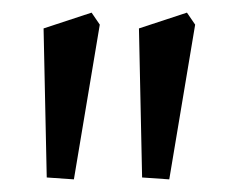

<svg xmlns="http://www.w3.org/2000/svg" viewBox="-20 -798 371 304"><path d="M125 -778 138 -759 97 -514 54 -517 49 -753ZM276 -778 289 -759 248 -514 205 -517 200 -753Z"/></svg>

Font: Poly
Style: Regular
Weight: 400
Designer: Jos Nicols Silva Schwarzenberg
Foundry: Jose Nicolas Silva Schwarzenberg
Version: Version 1.001